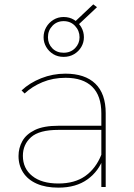

<svg xmlns="http://www.w3.org/2000/svg" viewBox="-20 -858 614 881"><path d="M445 0V-123V-140V-338Q445 -419 403 -460Q361 -501 281 -501Q223 -501 175 -481Q127 -461 93 -429L79 -443Q116 -478 169 -499Q222 -520 280 -520Q370 -520 417.5 -474Q465 -428 465 -339V0ZM248 3Q190 3 149 -15Q108 -33 86.5 -66Q65 -99 65 -142Q65 -179 82.5 -210.5Q100 -242 140 -261.5Q180 -281 249 -281H456V-262H248Q160 -262 122.5 -228.5Q85 -195 85 -143Q85 -85 128 -50.5Q171 -16 248 -16Q323 -16 371.5 -50.5Q420 -85 445 -148L455 -135Q434 -73 381.5 -35Q329 3 248 3ZM272 -597Q245 -597 224.5 -609.5Q204 -622 192 -642.5Q180 -663 180 -687Q180 -712 192 -733Q204 -754 225 -767Q246 -780 272 -780Q299 -780 320 -767Q341 -754 353 -733Q365 -712 365 -687Q365 -663 353 -642.5Q341 -622 320 -609.5Q299 -597 272 -597ZM272 -616Q304 -616 324.5 -637Q345 -658 345 -687Q345 -717 324.5 -739Q304 -761 272 -761Q241 -761 220.5 -739.5Q200 -718 200 -687Q200 -657 220 -636.5Q240 -616 272 -616ZM340 -745 319 -754 408 -838 425 -825Z"/></svg>

Font: Montserrat Thin Thin
Style: Regular
Weight: 250
Version: Version 9.000